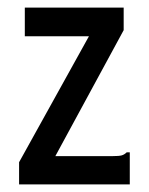

<svg xmlns="http://www.w3.org/2000/svg" viewBox="-20 -483 390 503"><path d="M30 -58 213 -388H45V-463H304V-404L125 -74H275Q292 -74 299 -76Q306 -78 312 -84H320V0H30Z"/></svg>

Font: Inconsolata ExtraCondensed SemiBold
Style: Regular
Weight: 600
Width: 2
Monospace: yes
Designer: Raph Levien, Cyreal, Brenton Simpson
Foundry: Raph Levien, Cyreal, Google
Version: Version 3.001; ttfautohint (v1.8.2.53-6de2)